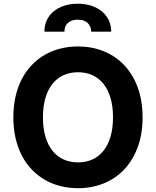

<svg xmlns="http://www.w3.org/2000/svg" viewBox="-20 -982 822 1012"><path d="M391 -737.2Q463.4 -737.2 525.6 -712.4Q587.7 -687.5 633.5 -639.7Q679.3 -592 705.4 -522.4Q731.5 -452.8 731.5 -363.6Q731.5 -274.5 705.4 -204.9Q679.3 -135.3 633.5 -87.5Q587.7 -39.8 525.6 -14.9Q463.4 9.9 391 9.9Q342.7 9.9 298.5 -1.2Q254.3 -12.4 216.4 -34.3Q178.6 -56.1 147.9 -88.1Q117.2 -120 95.5 -161.6Q73.9 -203.1 62.1 -253.7Q50.4 -304.3 50.4 -363.6Q50.4 -423.3 62.1 -474.1Q73.9 -524.9 95.5 -566.2Q117.2 -607.6 147.9 -639.6Q178.6 -671.5 216.4 -693.2Q254.3 -714.8 298.5 -726Q342.7 -737.2 391 -737.2ZM391 -126.1Q432.9 -126.1 467 -141.5Q501.1 -157 525.2 -187.1Q549.4 -217.3 562.5 -261.5Q575.6 -305.8 575.6 -363.6Q575.6 -421.5 562.5 -465.9Q549.4 -510.3 525.2 -540.3Q501.1 -570.3 467 -585.8Q432.9 -601.2 391 -601.2Q349.1 -601.2 315 -585.8Q280.9 -570.3 256.7 -540.3Q232.6 -510.3 219.5 -465.9Q206.3 -421.5 206.3 -363.6Q206.3 -305.8 219.5 -261.5Q232.6 -217.3 256.7 -187.1Q280.9 -157 315 -141.5Q349.1 -126.1 391 -126.1ZM389.9 -962.4Q430.4 -962.4 462.9 -951.3Q495.4 -940.3 518.3 -920.8Q541.2 -901.3 553.6 -874.3Q566.1 -847.3 566.1 -815H460.6Q460.6 -827.4 456.5 -838.8Q452.4 -850.1 443.9 -859Q435.4 -867.9 422.1 -873Q408.7 -878.2 389.9 -878.2Q370.7 -878.2 357.2 -872.9Q343.8 -867.5 335.4 -858.8Q327.1 -850.1 323.3 -838.8Q319.6 -827.4 319.6 -815H214.1Q214.1 -847.3 226.2 -874.3Q238.3 -901.3 261.2 -920.8Q284.1 -940.3 316.8 -951.3Q349.4 -962.4 389.9 -962.4Z"/></svg>

Font: Cannonade
Style: Bold
Weight: 700
Designer: Rasmus Andersson
Foundry: rsms
Version: Version 3.012;git-f93a4a705